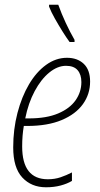

<svg xmlns="http://www.w3.org/2000/svg" viewBox="-20 -784 424 814"><path d="M175 10Q113 10 74.5 -31.5Q36 -73 36 -159Q36 -236 54 -305Q72 -374 103 -426.5Q134 -479 175.5 -509Q217 -539 264 -539Q308 -539 335 -513.5Q362 -488 362 -438Q362 -385 331.5 -342.5Q301 -300 241.5 -275Q182 -250 95 -250H81Q74 -210 74 -163Q74 -24 183 -24Q212 -24 237 -32.5Q262 -41 285 -53V-17Q265 -5 237 2.5Q209 10 175 10ZM102 -282Q177 -282 226.5 -303Q276 -324 300.5 -359Q325 -394 325 -436Q325 -468 309 -486.5Q293 -505 260 -505Q224 -505 189 -476.5Q154 -448 127 -397.5Q100 -347 87 -282ZM275 -606Q261 -625 244.5 -651.5Q228 -678 212.5 -705.5Q197 -733 188 -756V-764H227Q241 -725 259 -686.5Q277 -648 296 -615V-606Z"/></svg>

Font: Noto Sans Condensed ExtraLight
Style: Italic
Weight: 200
Width: 3
Italic angle: -12°
Designer: Monotype Design Team
Foundry: Monotype Imaging Inc.
Version: Version 2.013; ttfautohint (v1.8.4.7-5d5b)